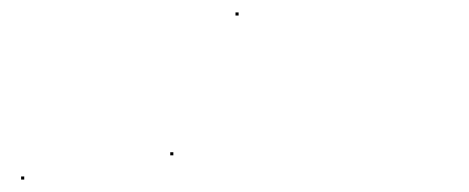

<svg xmlns="http://www.w3.org/2000/svg" viewBox="-20 -280 755 309"><path d="M14 9V4H19V9ZM359 -255V-260H364V-255ZM254 -30V-35H259V-30Z"/></svg>

Font: FRB American Cursive Just Beginnings
Style: Italic
Weight: 400
Italic angle: -25°
Version: Version 2.0;Modular Font Editor K font №1